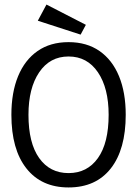

<svg xmlns="http://www.w3.org/2000/svg" viewBox="-20 -812 603 843"><path d="M281 11Q162 11 96 -72.5Q30 -156 30 -308Q30 -406 59.5 -477.5Q89 -549 145 -588Q201 -627 281 -627Q361 -627 417 -588Q473 -549 502.5 -477.5Q532 -406 532 -308Q532 -156 466.5 -72.5Q401 11 281 11ZM281 -52Q363 -52 410 -118Q457 -184 457 -308Q457 -425 410 -494.5Q363 -564 281 -564Q199 -564 152 -494.5Q105 -425 105 -308Q105 -184 152 -118Q199 -52 281 -52ZM334 -660 146 -721 184 -792 357 -703Z"/></svg>

Font: Inconsolata SemiExpanded Thin
Style: Regular
Weight: 100
Width: 6
Monospace: yes
Designer: Raph Levien, Cyreal, Brenton Simpson
Foundry: Raph Levien, Cyreal, Google
Version: Version 3.100; ttfautohint (v1.8.4.7-5d5b)